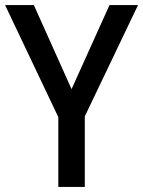

<svg xmlns="http://www.w3.org/2000/svg" viewBox="-20 -734 562 754"><path d="M261 -384 410 -714H522L313 -277V0H209V-274L0 -714H113Z"/></svg>

Font: Noto Sans Hebrew SemiCondensed Medium
Style: Regular
Weight: 500
Width: 4
Designer: Monotype Design Team
Foundry: Monotype Imaging Inc.
Version: Version 2.003